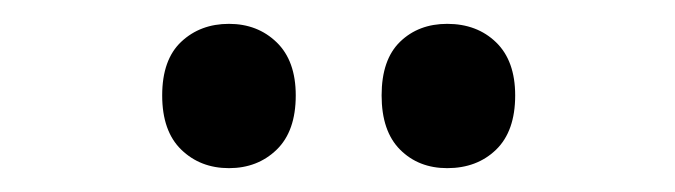

<svg xmlns="http://www.w3.org/2000/svg" viewBox="-20 -759 566 161"><path d="M116 -679Q116 -709 132 -724Q148 -739 172 -739Q196 -739 212 -723.5Q228 -708 228 -679Q228 -649 212 -633.5Q196 -618 172 -618Q148 -618 132 -633.5Q116 -649 116 -679ZM300 -679Q300 -709 315.5 -724Q331 -739 355 -739Q380 -739 396 -723.5Q412 -708 412 -679Q412 -649 396 -633.5Q380 -618 355 -618Q331 -618 315.5 -633.5Q300 -649 300 -679Z"/></svg>

Font: Noto Sans Khmer Condensed SemiBold
Style: Regular
Weight: 600
Width: 3
Designer: Danh Hong and the Monotype Design Team
Foundry: Monotype Imaging Inc.
Version: Version 2.004